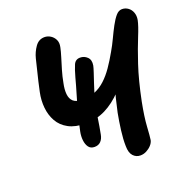

<svg xmlns="http://www.w3.org/2000/svg" viewBox="-129 -832 940 965"><g transform="rotate(-20 341.0 -350.0)"><path d="M461 12Q438 12 422.5 -5Q407 -22 407 -58Q406 -94 412 -140.5Q418 -187 426 -229Q442 -304 460 -365Q478 -426 494 -467Q510 -508 516 -522L544 -439Q501 -375 457 -328.5Q413 -282 364 -257.5Q315 -233 257 -233Q202 -233 166 -252.5Q130 -272 111.5 -305Q93 -338 89 -378.5Q85 -419 94 -461Q99 -485 105.5 -513Q112 -541 119.5 -570.5Q127 -600 133 -626Q141 -658 160 -685Q179 -712 210 -712Q227 -712 242 -702.5Q257 -693 265 -676.5Q273 -660 268 -637Q264 -617 255 -588Q246 -559 236.5 -527Q227 -495 221 -462Q214 -430 216.5 -404.5Q219 -379 234.5 -365Q250 -351 284 -351Q321 -351 351 -363.5Q381 -376 406.5 -399.5Q432 -423 454.5 -455.5Q477 -488 499 -527Q516 -556 531 -588Q546 -620 561 -648Q576 -676 591 -693.5Q606 -711 624 -711Q642 -711 656.5 -700.5Q671 -690 677.5 -672Q684 -654 680 -632Q674 -603 653 -552Q632 -501 606.5 -424.5Q581 -348 559 -240Q544 -163 541 -113Q538 -63 535 -43Q532 -29 520.5 -16.5Q509 -4 493.5 4Q478 12 461 12ZM259 -107Q238 -107 227.5 -121.5Q217 -136 214.5 -158.5Q212 -181 217 -205Q225 -244 237 -290.5Q249 -337 263 -383.5Q277 -430 287 -468Q298 -508 308 -531Q318 -554 343 -554Q365 -554 381 -538.5Q397 -523 392 -494Q390 -484 382.5 -461Q375 -438 365.5 -410Q356 -382 347.5 -354Q339 -326 335 -305Q329 -274 324.5 -246.5Q320 -219 316.5 -196Q313 -173 309 -155Q305 -133 292.5 -120Q280 -107 259 -107Z"/></g></svg>

Font: Shantell Sans SemiBold
Style: Italic
Weight: 600
Italic angle: -11°
Designer: Stephen Nixon, Anya Danilova, Shantell Martin
Foundry: Arrow Type
Version: Version 1.011;[c5ecc13dd]